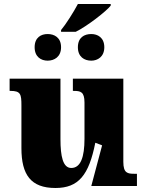

<svg xmlns="http://www.w3.org/2000/svg" viewBox="-20 -929 731 959"><path d="M285 -770H358C414 -797 514 -875 533 -901V-909H369C348 -869 308 -806 285 -779ZM218 -626C251 -626 285 -645 285 -693C285 -742 251 -759 218 -759C185 -759 153 -742 153 -693C153 -645 185 -626 218 -626ZM436 -626C467 -626 501 -645 501 -693C501 -742 467 -759 436 -759C401 -759 369 -742 369 -693C369 -645 401 -626 436 -626ZM257 10C372 10 424 -54 456 -216L490 -203L436 0H664V-61H652C617 -61 596 -64 596 -121V-536H344V-475H348C382 -475 402 -471 402 -417V-235C402 -145 383 -90 336 -90C294 -90 282 -149 282 -234V-536H28V-475H32C83 -475 87 -459 87 -402V-189C87 -56 134 10 257 10Z"/></svg>

Font: UArctic Serif Black
Style: Regular
Weight: 900
Designer: Customization by Puisto advertising & original work Monotype Design Team
Foundry: Monotype Imaging Inc.
Version: Version 2.004